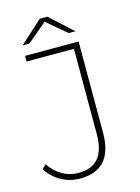

<svg xmlns="http://www.w3.org/2000/svg" viewBox="-129 -942 742 1018"><g transform="rotate(-15 241.5 -433.0)"><path d="M181 4Q126 4 78.5 -22.5Q31 -49 2 -95L23 -117Q52 -74 92.5 -50.5Q133 -27 182 -27Q327 -27 327 -200V-669H67V-700H361V-199Q361 4 181 4ZM69 -757 193 -870H235L359 -757H322L214 -848L106 -757Z"/></g></svg>

Font: Montserrat ExtraLight
Style: Regular
Weight: 200
Designer: Julieta Ulanovsky
Foundry: Julieta Ulanovsky
Version: Version 9.000; ttfautohint (v1.8.4.7-5d5b)